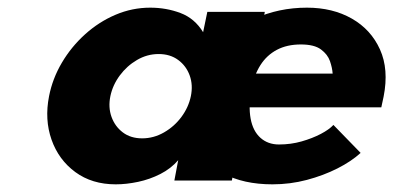

<svg xmlns="http://www.w3.org/2000/svg" viewBox="-20 -471 1026 501"><path d="M282 10Q220 10 176.5 -22Q133 -54 114.5 -106.5Q96 -159 108 -220Q117 -266 141.5 -307.5Q166 -349 202 -381.5Q238 -414 281.5 -432.5Q325 -451 372 -451Q414 -451 451 -437Q488 -423 510 -387L521 -440H671L585 0H435L445 -53Q426 -31 398.5 -17Q371 -3 340.5 3.5Q310 10 282 10ZM351 -110Q381 -110 408 -125.5Q435 -141 453.5 -166Q472 -191 478 -220Q484 -249 475 -274Q466 -299 445 -314.5Q424 -330 394 -330Q364 -330 337.5 -314.5Q311 -299 292.5 -274Q274 -249 268 -220Q262 -191 271 -166Q280 -141 300.5 -125.5Q321 -110 351 -110ZM691 10Q615 10 562.5 -18.5Q510 -47 488 -98.5Q466 -150 479 -220Q493 -289 536.5 -341Q580 -393 643.5 -422Q707 -451 781 -451Q848 -451 898 -422.5Q948 -394 971.5 -342Q995 -290 981 -219L975 -191H602L619 -279H848Q847 -294 841 -311.5Q835 -329 817.5 -342Q800 -355 765 -355Q729 -355 702.5 -341Q676 -327 659.5 -301Q643 -275 636 -239Q628 -194 634 -161.5Q640 -129 659.5 -111.5Q679 -94 708 -94Q739 -94 767 -102Q795 -110 817 -121.5Q839 -133 850 -145L921 -72Q897 -50 860.5 -31.5Q824 -13 780.5 -1.5Q737 10 691 10Z"/></svg>

Font: Teachers
Style: Italic
Weight: 400
Italic angle: -11°
Designer: Alfredo Marco Pradil, Chank Diesel
Version: Version 1.001